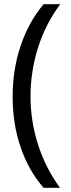

<svg xmlns="http://www.w3.org/2000/svg" viewBox="-20 -734 336 912"><path d="M187 -713.9H266.1Q195.8 -619.6 160.4 -506.8Q125 -394 125 -275.9Q125 -157.7 161.1 -45.9Q197.3 65.9 265.1 158.2H187Q115.2 75.2 77.6 -35.6Q40 -146.5 40 -274.9Q40 -403.3 77.9 -516.1Q115.7 -628.9 187 -713.9Z"/></svg>

Font: OpenSans-Regular
Style: Regular
Weight: 400
Foundry: Ascender Corporation
Version: Version 1.10